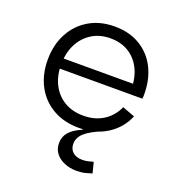

<svg xmlns="http://www.w3.org/2000/svg" viewBox="-137 -653 907 984"><g transform="rotate(20 316.5 -161.0)"><path d="M326 9.5Q243.5 9.5 183 -25.5Q122.5 -60.5 89.5 -122.2Q56.5 -184 56.5 -264.5Q56.5 -346 89.8 -408.5Q123 -471 182.8 -506.5Q242.5 -542 322 -542Q402 -542 460.5 -507Q519 -472 550.5 -410Q582 -348 582 -267Q582 -257.5 581.8 -252Q581.5 -246.5 580.5 -242.5H509.5Q510 -248.5 510.2 -255.8Q510.5 -263 510.5 -272.5Q510.5 -332 487.8 -378.2Q465 -424.5 423 -451Q381 -477.5 322 -477.5Q264.5 -477.5 221 -450.2Q177.5 -423 153.5 -375.2Q129.5 -327.5 129.5 -264.5Q129.5 -203.5 153.2 -156.8Q177 -110 221 -83.5Q265 -57 325.5 -57Q388.5 -57 434.8 -86.8Q481 -116.5 503.5 -168L571.5 -142.5Q542 -72 477.2 -31.2Q412.5 9.5 326 9.5ZM102 -242.5V-298H559L580 -242.5ZM457 146.5 472 205Q458.5 209.5 437 215Q415.5 220.5 389 220.5Q353.5 220.5 323.5 208.2Q293.5 196 275.2 173Q257 150 257 116.5Q257 82 278.8 56.8Q300.5 31.5 347 12V-16H447Q382 11 354.5 36.8Q327 62.5 327 95Q327 124 346 140.8Q365 157.5 398.5 157.5Q414 157.5 429 154Q444 150.5 457 146.5Z"/></g></svg>

Font: Hepta Slab ExtraLight
Style: Regular
Weight: 400
Version: Version 1.102